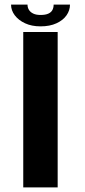

<svg xmlns="http://www.w3.org/2000/svg" viewBox="-20 -814 370 834"><path d="M81 0H230.5V-675H81ZM156 -699.5Q196.5 -699.5 225.2 -712.8Q254 -726 269 -747.5Q284 -769 284 -794H213Q213 -781 207.8 -770.8Q202.5 -760.5 190 -754.8Q177.5 -749 156 -749Q137 -749 124.5 -755Q112 -761 105.8 -771Q99.5 -781 99.5 -794H28Q28 -769 44.2 -747.5Q60.5 -726 89 -712.8Q117.5 -699.5 156 -699.5Z"/></svg>

Font: Anybody SemiExpanded SemiBold
Style: Regular
Weight: 600
Width: 6
Designer: Tyler Finck
Foundry: Etcetera Type Company
Version: Version 1.113;gftools[0.9.25]